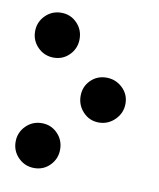

<svg xmlns="http://www.w3.org/2000/svg" viewBox="-60 -495 453 548"><g transform="rotate(10 167.0 -221.0)"><path d="M234 -156Q207 -156 188.5 -175.5Q170 -195 170 -222Q170 -249 188.5 -267.5Q207 -286 234 -286Q261 -286 280.5 -267.5Q300 -249 300 -222Q300 -195 280.5 -175.5Q261 -156 234 -156ZM10 -61Q10 -88 29 -107Q48 -126 75 -126Q102 -126 120.5 -107Q139 -88 139 -61Q139 -34 120.5 -15Q102 4 75 4Q48 4 29 -15Q10 -34 10 -61ZM10 -381Q10 -408 29 -427Q48 -446 75 -446Q102 -446 120.5 -427Q139 -408 139 -381Q139 -354 120.5 -335Q102 -316 75 -316Q48 -316 29 -335Q10 -354 10 -381Z"/></g></svg>

Font: Ponomar Unicode TT
Style: Regular
Weight: 400
Designer: Vladislav V. Dorosh, Yuri A.W. Shardt, Nikita Simmons, Aleksandr Andreev
Foundry: Ponomar Project
Version: 1.1